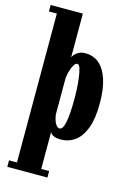

<svg xmlns="http://www.w3.org/2000/svg" viewBox="-145 -823 797 1146"><g transform="rotate(15 253.0 -250.0)"><path d="M20 250V210H69V-710H20V-750H219V-480Q221 -486 230 -497Q239 -508 255.5 -516.8Q272 -525.5 295.5 -525.5Q346 -525.5 381.8 -494.8Q417.5 -464 436.5 -404.5Q455.5 -345 455.5 -258Q455.5 -163.5 433.2 -104.5Q411 -45.5 372.5 -17.8Q334 10 284.5 10Q269 10 257.2 7.5Q245.5 5 237.2 0.5Q229 -4 224.5 -9.2Q220 -14.5 219 -20V210H268V250ZM262 -52Q276.5 -52 284.8 -74.5Q293 -97 296.8 -130.5Q300.5 -164 301.5 -198.5Q302.5 -233 302.5 -256.5Q302.5 -276 300.8 -308.5Q299 -341 294.8 -374Q290.5 -407 283.5 -429.5Q276.5 -452 265.5 -452Q255.5 -452 247 -439.5Q238.5 -427 232.2 -409.2Q226 -391.5 222.5 -374.5Q219 -357.5 219 -349V-127.5Q221 -111 226.2 -93.5Q231.5 -76 240.8 -64Q250 -52 262 -52Z"/></g></svg>

Font: Imbue Thin 10pt Black
Style: Regular
Weight: 900
Version: Version 1.102